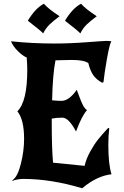

<svg xmlns="http://www.w3.org/2000/svg" viewBox="-20 -965 663 1028"><path d="M47 3 46 0Q74 -17 91.5 -87Q109 -157 109 -221Q109 -325 73 -369Q126 -421 126 -591Q126 -621 123 -657Q100 -667 75 -692Q50 -717 39 -744Q152 -732 269 -732Q354 -732 445.5 -739Q537 -746 551 -746Q564 -746 576 -744Q566 -726 552.5 -649.5Q539 -573 534 -525L527 -522Q494 -540 478 -564.5Q462 -589 453 -627Q430 -644 365 -644Q346 -644 315 -643Q284 -642 277 -642Q262 -566 259 -428Q286 -425 310 -425Q349 -425 391 -484Q394 -477 404 -449.5Q414 -422 423.5 -403Q433 -384 446 -375Q419 -347 387 -261Q348 -335 314 -335Q281 -335 257 -330V-312Q257 -171 264 -94L433 -77Q442 -116 463.5 -154.5Q485 -193 505 -218Q525 -243 559 -280L565 -278Q560 -239 560 -189Q560 -85 577 -32Q498 -23 420 43Q253 -7 106 -7Q76 -7 47 3ZM328 -854Q368 -921 414 -945Q437 -918 498 -878Q464 -853 444 -833.5Q424 -814 410 -786Q402 -797 328 -854ZM129 -854Q169 -921 215 -945Q238 -918 299 -878Q265 -853 245 -833.5Q225 -814 211 -786Q203 -797 129 -854Z"/></svg>

Font: NewRocker
Style: Regular
Weight: 400
Designer: Pablo Impallari, Brenda Gallo, Rodrigo Fuenzalida
Foundry: Pablo Impallari, Brenda Gallo, Rodrigo Fuenzalida
Version: Version 1.000